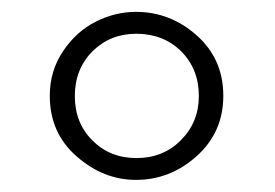

<svg xmlns="http://www.w3.org/2000/svg" viewBox="-20 -747 461 322"><path d="M208 -445.3Q265.6 -445.3 310.1 -485.4Q354.5 -525.4 354.5 -586.4Q354.5 -647.9 310.1 -687.5Q265.6 -727.1 208 -727.1Q172.9 -727.1 140.1 -710.4Q107.4 -693.8 85.4 -660.6Q63.5 -627.9 63.5 -586.4Q63.5 -523.9 108.4 -484.9Q153.3 -445.3 208 -445.3ZM135.3 -511.2Q105.5 -540.5 105.5 -585.9Q105.5 -631.3 135.3 -661.1Q165 -690.4 208.5 -690.4Q253.9 -690.4 283.7 -661.1Q313.5 -631.3 313.5 -585.9Q313.5 -542 283.2 -511.7Q253.4 -481.9 209 -481.9Q164.6 -481.9 135.3 -511.2Z"/></svg>

Font: My Font
Style: ExtraLight
Weight: 500
Designer: Vernon Adams
Foundry: newtypography
Version: Version 0.001